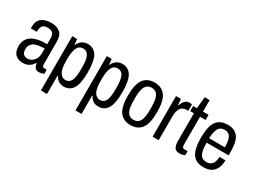

<svg xmlns="http://www.w3.org/2000/svg" viewBox="-58 -1325 2836 2152"><g transform="rotate(30 1360.0 -249.0)"><path d="M164 12Q109 12 70.5 -21.5Q32 -55 32 -131Q32 -216 96 -262Q160 -308 300 -308V-383Q300 -425 281.5 -448Q263 -471 216 -471Q180 -471 161.5 -458.5Q143 -446 136 -424.5Q129 -403 129 -378V-369H53Q52 -373 52 -378Q52 -383 52 -389Q52 -470 100 -504Q148 -538 221 -538Q294 -538 336.5 -503Q379 -468 379 -384V-91Q379 -57 405 -57H438V-4Q425 2 408.5 6.5Q392 11 374 11Q338 11 323 -11Q308 -33 305 -65H299Q280 -31 246.5 -9.5Q213 12 164 12ZM188 -56Q215 -56 240.5 -71.5Q266 -87 283 -118Q300 -149 300 -193V-251Q197 -250 156 -221Q115 -192 115 -140Q115 -56 188 -56Z M498 177V-526H561L568 -456H573Q589 -492 620 -515Q651 -538 696 -538Q772 -538 812 -475Q852 -412 852 -261Q852 -116 812.5 -52Q773 12 698 12Q617 12 583 -61H577V177ZM675 -61Q724 -61 746.5 -105Q769 -149 769 -249V-279Q769 -378 746.5 -423Q724 -468 675 -468Q622 -468 599.5 -418.5Q577 -369 577 -278V-250Q577 -149 604 -105Q631 -61 675 -61Z M945 177V-526H1008L1015 -456H1020Q1036 -492 1067 -515Q1098 -538 1143 -538Q1219 -538 1259 -475Q1299 -412 1299 -261Q1299 -116 1259.5 -52Q1220 12 1145 12Q1064 12 1030 -61H1024V177ZM1122 -61Q1171 -61 1193.5 -105Q1216 -149 1216 -249V-279Q1216 -378 1193.5 -423Q1171 -468 1122 -468Q1069 -468 1046.5 -418.5Q1024 -369 1024 -278V-250Q1024 -149 1051 -105Q1078 -61 1122 -61Z M1559 12Q1467 12 1419 -52Q1371 -116 1371 -263Q1371 -410 1419 -474Q1467 -538 1559 -538Q1652 -538 1700 -474Q1748 -410 1748 -263Q1748 -116 1700 -52Q1652 12 1559 12ZM1559 -56Q1614 -56 1639.5 -100Q1665 -144 1665 -246V-280Q1665 -382 1639.5 -426.5Q1614 -471 1559 -471Q1505 -471 1479.5 -426.5Q1454 -382 1454 -280V-246Q1454 -144 1479.5 -100Q1505 -56 1559 -56Z M1841 0V-526H1905L1911 -450H1917Q1930 -491 1953.5 -514.5Q1977 -538 2013 -538Q2031 -538 2043 -533V-451H2014Q1971 -451 1945.5 -415.5Q1920 -380 1920 -306V0Z M2197 12Q2143 12 2127 -20.5Q2111 -53 2111 -102V-459H2063V-526H2112L2126 -675H2190V-526H2262V-459H2190V-102Q2190 -78 2196.5 -67Q2203 -56 2221 -56H2262V-3Q2229 12 2197 12Z M2504 12Q2406 12 2361 -53Q2316 -118 2316 -263Q2316 -411 2362.5 -474.5Q2409 -538 2509 -538Q2595 -538 2639.5 -482Q2684 -426 2684 -290V-245H2399Q2399 -146 2422.5 -100.5Q2446 -55 2504 -55Q2551 -55 2576.5 -85Q2602 -115 2604 -179H2682Q2680 -87 2634.5 -37.5Q2589 12 2504 12ZM2399 -302H2602Q2602 -392 2579 -431.5Q2556 -471 2506 -471Q2448 -471 2424.5 -426.5Q2401 -382 2399 -302Z"/></g></svg>

Font: Archivo Condensed
Style: Regular
Weight: 400
Width: 3
Designer: Hector Gatti
Foundry: Omnibus-Type
Version: Version 2.001; ttfautohint (v1.8.3)